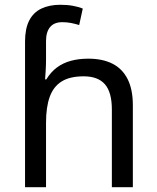

<svg xmlns="http://www.w3.org/2000/svg" viewBox="-20 -785 657 805"><path d="M85 -611Q85 -665 102.5 -699Q120 -733 153.5 -749Q187 -765 233 -765Q262 -765 286.5 -760.5Q311 -756 327 -749L312 -680Q296 -685 278.5 -688.5Q261 -692 241 -692Q207 -692 190 -671.5Q173 -651 173 -613V-535Q173 -513 171.5 -488Q170 -463 169 -452H174Q193 -483 218.5 -502Q244 -521 277 -530Q310 -539 350 -539Q410 -539 451.5 -518Q493 -497 515 -453.5Q537 -410 537 -343V0H449V-326Q449 -398 420 -431.5Q391 -465 331 -465Q273 -465 238.5 -443.5Q204 -422 188.5 -379Q173 -336 173 -271V0H85Z"/></svg>

Font: lbangla15
Style: Book
Weight: 400
Designer: Jelle Bosma - Monotype Design Team
Foundry: Monotype Imaging Inc.
Version: Version 2.003